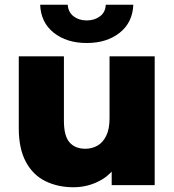

<svg xmlns="http://www.w3.org/2000/svg" viewBox="-20 -779 732 808"><path d="M289 9Q223 9 170.5 -17Q118 -43 88.5 -98.5Q59 -154 59 -239V-542H249V-270Q249 -207 272.5 -180Q296 -153 339 -153Q367 -153 390 -166Q413 -179 427 -207.5Q441 -236 441 -281V-542H631V0H450V-153L485 -110Q457 -50 404 -20.5Q351 9 289 9ZM345 -598Q261 -598 206.5 -641Q152 -684 149 -759H265Q267 -728 289.5 -710.5Q312 -693 345 -693Q378 -693 401 -710.5Q424 -728 425 -759H541Q538 -684 483.5 -641Q429 -598 345 -598Z"/></svg>

Font: Montserrat Thin ExtraBold
Style: Regular
Weight: 800
Version: Version 9.000